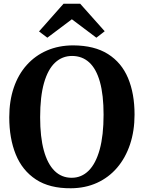

<svg xmlns="http://www.w3.org/2000/svg" viewBox="-20 -995 768 1026"><path d="M359 11Q245 12 172 -36Q99 -84 64.2 -169.8Q29.5 -255.5 29.5 -368Q29.5 -455.5 53.5 -526.2Q77.5 -597 122.8 -647.5Q168 -698 231 -725.2Q294 -752.5 371.5 -752.5Q484.5 -752 557 -706.2Q629.5 -660.5 664.2 -577.8Q699 -495 699 -382.5Q699 -295.5 674.8 -223.2Q650.5 -151 605.8 -98.8Q561 -46.5 498.5 -18Q436 10.5 359 11ZM363 -45Q415.5 -45 453.8 -83Q492 -121 512.8 -196.2Q533.5 -271.5 533.5 -382Q533.5 -487.5 514 -557.2Q494.5 -627 456.8 -661.5Q419 -696 365 -696Q312.5 -696 274.2 -660.2Q236 -624.5 215.2 -551.8Q194.5 -479 194.5 -368.5Q194.5 -263 214.2 -191Q234 -119 271.5 -82Q309 -45 363 -45ZM233 -793.5 188.5 -827 319.5 -975H408.5L539.5 -828L495 -793.5L364 -892Z"/></svg>

Font: Merriweather 36pt
Style: Bold
Weight: 700
Designer: Eben Sorkin
Foundry: Eben Sorkin
Version: Version 2.100